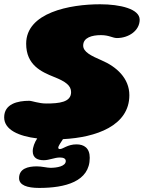

<svg xmlns="http://www.w3.org/2000/svg" viewBox="-30 -644 690 921"><path d="M158 257.5C283 257.5 400.5 227 400.5 113C400.5 66 373 48.5 337 48.5C294 48.5 272.5 71 257.5 71C252 71 249.5 68.5 249.5 64.5C249.5 56 262 39.5 272 23.5C430.5 15.5 590.5 -40.5 590.5 -187.5C590.5 -269 528 -324.5 457.5 -354.5C406.5 -376.5 369 -395 369 -425.5C369 -464 411.5 -475.5 454 -475.5C494 -475.5 510 -461.5 531 -461.5C587 -461.5 640 -497 640 -549.5C640 -601 547 -623.5 450 -623.5C305.5 -623.5 95.5 -584 95.5 -434.5C95.5 -332 168 -299.5 229 -275C286 -252.5 311 -233 311 -202C311 -153.5 254 -147.5 191.5 -147.5C155.5 -147.5 123.5 -160.5 110 -160.5C55 -160.5 -10 -146 -10 -81C-10 -21 61 9.5 148.5 20C136 39 127 62 127 81.5C127 114 150.5 124.5 180 124.5C207 124.5 231 111.5 257.5 111.5C275 111.5 285.5 117 285.5 128.5C285.5 154 242 161 212.5 161C196 161 170.5 154 147 154C103.5 154 61.5 165 61.5 210.5C61.5 244.5 100.5 257.5 158 257.5Z"/></svg>

Font: Gluten
Style: Bold Italic
Weight: 700
Italic angle: -13°
Designer: Tyler Finck
Foundry: Etcetera Type Company
Version: Version 0.920